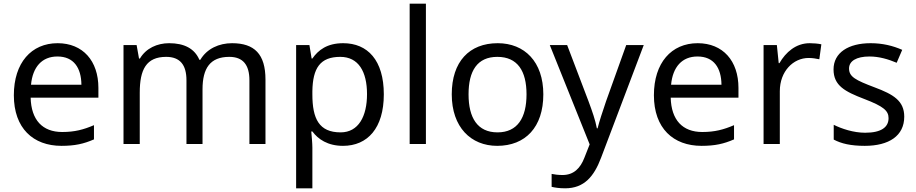

<svg xmlns="http://www.w3.org/2000/svg" viewBox="-20 -780 4963 1040"><path d="M292 -546C150 -546 55 -440 55 -264C55 -85 160 10 313 10C386 10 434 -1 489 -25V-102C433 -78 385 -65 317 -65C210 -65 149 -130 146 -251H513V-304C513 -450 429 -546 292 -546ZM291 -474C380 -474 420 -412 421 -321H148C157 -417 207 -474 291 -474Z M1237 -546C1167 -546 1101 -517 1065 -456H1060C1034 -517 978 -546 896 -546C832 -546 771 -519 738 -463H733L720 -536H649V0H737V-278C737 -403 772 -472 880 -472C955 -472 990 -429 990 -345V0H1077V-296C1077 -410 1118 -472 1222 -472C1296 -472 1331 -429 1331 -345V0H1418V-349C1418 -487 1358 -546 1237 -546Z M1839 -546C1752 -546 1704 -509 1672 -463H1668L1656 -536H1584V240H1672V20C1672 -5 1668 -45 1666 -68H1672C1703 -26 1755 10 1838 10C1971 10 2059 -86 2059 -269C2059 -454 1971 -546 1839 -546ZM1823 -472C1922 -472 1968 -392 1968 -270C1968 -150 1922 -63 1825 -63C1708 -63 1672 -137 1672 -269V-286C1674 -411 1714 -472 1823 -472Z M2287 0V-760H2199V0Z M2923 -269C2923 -446 2821 -546 2676 -546C2522 -546 2427 -446 2427 -269C2427 -91 2531 10 2673 10C2826 10 2923 -91 2923 -269ZM2518 -269C2518 -396 2565 -472 2674 -472C2783 -472 2832 -396 2832 -269C2832 -142 2783 -63 2675 -63C2566 -63 2518 -142 2518 -269Z M2958 -536 3174 2 3146 73C3124 131 3088 168 3027 168C3004 168 2982 165 2968 162V232C2985 236 3009 240 3041 240C3145 240 3198 175 3236 74L3467 -536H3372L3263 -232C3244 -177 3225 -118 3217 -85H3213C3205 -129 3188 -177 3168 -231L3052 -536Z M3759 -546C3617 -546 3522 -440 3522 -264C3522 -85 3627 10 3780 10C3853 10 3901 -1 3956 -25V-102C3900 -78 3852 -65 3784 -65C3677 -65 3616 -130 3613 -251H3980V-304C3980 -450 3896 -546 3759 -546ZM3758 -474C3847 -474 3887 -412 3888 -321H3615C3624 -417 3674 -474 3758 -474Z M4366 -546C4291 -546 4236 -497 4202 -438H4198L4188 -536H4116V0H4204V-286C4204 -394 4277 -466 4360 -466C4378 -466 4401 -463 4418 -459L4429 -540C4411 -544 4386 -546 4366 -546Z M4878 -148C4878 -234 4819 -269 4717 -307C4614 -346 4579 -364 4579 -409C4579 -449 4618 -474 4690 -474C4742 -474 4792 -459 4837 -440L4867 -510C4817 -532 4761 -546 4696 -546C4576 -546 4495 -495 4495 -404C4495 -316 4557 -284 4661 -244C4766 -204 4793 -180 4793 -140C4793 -92 4755 -61 4666 -61C4603 -61 4538 -83 4496 -104V-24C4537 -2 4589 10 4664 10C4795 10 4878 -44 4878 -148Z"/></svg>

Font: Noto Sans Brahmi
Style: Regular
Weight: 400
Designer: Monotype Design Team
Foundry: Monotype Imaging Inc.
Version: Version 2.004